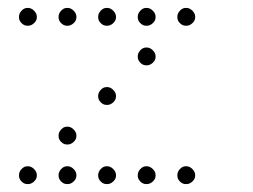

<svg xmlns="http://www.w3.org/2000/svg" viewBox="-20 -493 640 485"><path d="M49 -473Q41 -473 34.5 -466Q28 -459 28 -451V-449Q28 -441 34.5 -434.5Q41 -428 49 -428H51Q59 -428 66 -434.5Q73 -441 73 -449V-451Q73 -459 66 -466Q59 -473 51 -473ZM149 -473Q141 -473 134.5 -466Q128 -459 128 -451V-449Q128 -441 134.5 -434.5Q141 -428 149 -428H151Q159 -428 166 -434.5Q173 -441 173 -449V-451Q173 -459 166 -466Q159 -473 151 -473ZM249 -473Q241 -473 234.5 -466Q228 -459 228 -451V-449Q228 -441 234.5 -434.5Q241 -428 249 -428H251Q259 -428 266 -434.5Q273 -441 273 -449V-451Q273 -459 266 -466Q259 -473 251 -473ZM349 -473Q341 -473 334.5 -466Q328 -459 328 -451V-449Q328 -441 334.5 -434.5Q341 -428 349 -428H351Q359 -428 366 -434.5Q373 -441 373 -449V-451Q373 -459 366 -466Q359 -473 351 -473ZM449 -473Q441 -473 434.5 -466Q428 -459 428 -451V-449Q428 -441 434.5 -434.5Q441 -428 449 -428H451Q459 -428 466 -434.5Q473 -441 473 -449V-451Q473 -459 466 -466Q459 -473 451 -473ZM349 -373Q341 -373 334.5 -366Q328 -359 328 -351V-349Q328 -341 334.5 -334.5Q341 -328 349 -328H351Q359 -328 366 -334.5Q373 -341 373 -349V-351Q373 -359 366 -366Q359 -373 351 -373ZM249 -273Q241 -273 234.5 -266Q228 -259 228 -251V-249Q228 -241 234.5 -234.5Q241 -228 249 -228H251Q259 -228 266 -234.5Q273 -241 273 -249V-251Q273 -259 266 -266Q259 -273 251 -273ZM149 -173Q141 -173 134.5 -166Q128 -159 128 -151V-149Q128 -141 134.5 -134.5Q141 -128 149 -128H151Q159 -128 166 -134.5Q173 -141 173 -149V-151Q173 -159 166 -166Q159 -173 151 -173ZM49 -73Q41 -73 34.5 -66Q28 -59 28 -51V-49Q28 -41 34.5 -34.5Q41 -28 49 -28H51Q59 -28 66 -34.5Q73 -41 73 -49V-51Q73 -59 66 -66Q59 -73 51 -73ZM149 -73Q141 -73 134.5 -66Q128 -59 128 -51V-49Q128 -41 134.5 -34.5Q141 -28 149 -28H151Q159 -28 166 -34.5Q173 -41 173 -49V-51Q173 -59 166 -66Q159 -73 151 -73ZM249 -73Q241 -73 234.5 -66Q228 -59 228 -51V-49Q228 -41 234.5 -34.5Q241 -28 249 -28H251Q259 -28 266 -34.5Q273 -41 273 -49V-51Q273 -59 266 -66Q259 -73 251 -73ZM349 -73Q341 -73 334.5 -66Q328 -59 328 -51V-49Q328 -41 334.5 -34.5Q341 -28 349 -28H351Q359 -28 366 -34.5Q373 -41 373 -49V-51Q373 -59 366 -66Q359 -73 351 -73ZM449 -73Q441 -73 434.5 -66Q428 -59 428 -51V-49Q428 -41 434.5 -34.5Q441 -28 449 -28H451Q459 -28 466 -34.5Q473 -41 473 -49V-51Q473 -59 466 -66Q459 -73 451 -73Z"/></svg>

Font: Doto Rounded Light
Style: Regular
Weight: 300
Monospace: yes
Version: Version 1.000